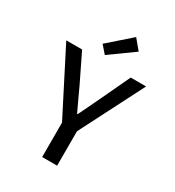

<svg xmlns="http://www.w3.org/2000/svg" viewBox="-206 -993 1011 1112"><g transform="rotate(30 300.0 -437.0)"><path d="M250 0V-230L33 -655H139L229 -470Q247 -432 264 -394.5Q281 -357 300 -318H304Q323 -357 341 -394.5Q359 -432 377 -470L464 -655H567L350 -230V0ZM269 -693 225 -743 374 -874 429 -808Z"/></g></svg>

Font: Source Code Pro Medium
Style: Regular
Weight: 500
Monospace: yes
Designer: Paul D. Hunt, Teo Tuominen
Foundry: Adobe Systems Incorporated
Version: Version 2.030;PS 1.000;hotconv 16.6.51;makeotf.lib2.5.65220